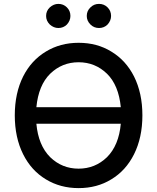

<svg xmlns="http://www.w3.org/2000/svg" viewBox="-20 -957 808 987"><path d="M669 -164Q627 -80 552 -35Q479 10 384 10Q290 10 216 -35Q141 -80 99 -164Q56 -250 56 -364Q56 -478 99 -564Q141 -647 216 -692Q290 -737 384 -737Q479 -737 552 -692Q627 -647 669 -564Q712 -478 712 -364Q712 -250 669 -164ZM530 -149Q591 -210 601 -321H167Q177 -210 238 -149Q299 -90 384 -90Q469 -90 530 -149ZM530 -578Q469 -637 384 -637Q299 -637 238 -578Q178 -519 167 -406H601Q590 -519 530 -578ZM236 -831Q217 -850 217 -875Q217 -901 236 -919Q256 -937 280 -937Q306 -937 324 -919Q342 -901 342 -875Q342 -851 324 -831Q306 -813 280 -813Q256 -813 236 -831ZM445 -831Q426 -850 426 -875Q426 -901 445 -919Q463 -937 489 -937Q515 -937 533 -919Q551 -901 551 -875Q551 -851 533 -831Q515 -813 489 -813Q463 -813 445 -831Z"/></svg>

Font: Sinter Medium
Style: Regular
Weight: 500
Foundry: Adobe & rsms
Version: Version 1.000